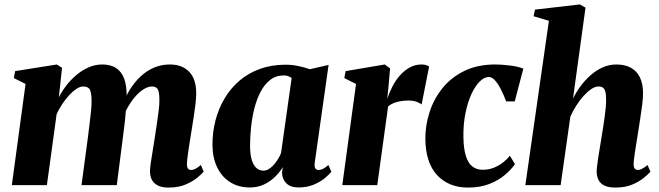

<svg xmlns="http://www.w3.org/2000/svg" viewBox="-20 -837 2980 868"><path d="M260.5 -530.5 246 -397Q259.5 -424 279.8 -450.2Q300 -476.5 325.5 -498Q351 -519.5 380.5 -532.5Q410 -545.5 442.5 -545.5Q481 -545.5 505.5 -529Q530 -512.5 541.8 -480Q553.5 -447.5 552.5 -399Q552.5 -391 551.8 -380.8Q551 -370.5 549.8 -360Q548.5 -349.5 547 -340L527.5 -346.5Q543.5 -393.5 566 -430Q588.5 -466.5 616.8 -492.5Q645 -518.5 678 -532Q711 -545.5 747.5 -545.5Q803 -545.5 835 -512.8Q867 -480 867 -415.5Q867 -394.5 863.5 -365.2Q860 -336 855.2 -305Q850.5 -274 846 -247Q842 -222 837.5 -194Q833 -166 829.5 -140.2Q826 -114.5 825 -97Q825 -79 830.8 -73.8Q836.5 -68.5 844 -68.5Q852.5 -68.5 862.8 -73.5Q873 -78.5 888 -91L901 -61Q892.5 -51 872.2 -34Q852 -17 819.5 -3Q787 11 741.5 11Q711 11 692.5 1Q674 -9 666 -25.5Q658 -42 658 -62Q658 -75.5 661.8 -101.8Q665.5 -128 670.8 -158.8Q676 -189.5 680 -216.5Q684.5 -246 689.2 -277.5Q694 -309 697.5 -337.8Q701 -366.5 700.5 -387.5Q700.5 -420.5 693.2 -433.2Q686 -446 667 -446Q649 -446 628.8 -433.2Q608.5 -420.5 589.2 -397.8Q570 -375 553.8 -345.2Q537.5 -315.5 527.5 -281L551 -373.5Q550 -352.5 548.5 -332Q547 -311.5 544.8 -290.5Q542.5 -269.5 539.5 -247L508 0H348.5L377.5 -216.5Q381 -246.5 385 -277.5Q389 -308.5 391.8 -336.8Q394.5 -365 394 -386Q393 -421.5 385 -433.8Q377 -446 356 -446Q342 -446 325.5 -435.2Q309 -424.5 292.5 -406.5Q276 -388.5 261.2 -366.2Q246.5 -344 236 -321L192 0H33.5L95.5 -457.5L42.5 -484L48.5 -515.5L237 -545.5Z M1403 -102.5Q1400.5 -83.5 1405.5 -76Q1410.5 -68.5 1420.5 -68.5Q1429 -68.5 1439.5 -73.2Q1450 -78 1464.5 -91L1478 -60.5Q1468 -47.5 1447.5 -30.8Q1427 -14 1397.2 -1.8Q1367.5 10.5 1330 10.5Q1292.5 10.5 1273.8 -9Q1255 -28.5 1255 -57.5L1258.5 -81.5Q1246 -60.5 1224.8 -39Q1203.5 -17.5 1174.5 -3.5Q1145.5 10.5 1109.5 10.5Q1058 10.5 1020 -13.8Q982 -38 961.2 -81.8Q940.5 -125.5 940.5 -183.5Q940.5 -240.5 954.5 -293.8Q968.5 -347 995.5 -392.5Q1022.5 -438 1062.5 -472.2Q1102.5 -506.5 1155 -525.5Q1207.5 -544.5 1271 -544.5Q1301 -544.5 1330 -538.2Q1359 -532 1381 -524L1465.5 -543.5ZM1298.5 -484.5Q1293 -488.5 1284.2 -492.2Q1275.5 -496 1263 -496Q1227.5 -496 1201.8 -476Q1176 -456 1158.2 -422.2Q1140.5 -388.5 1130 -347Q1119.5 -305.5 1115 -261.5Q1110.5 -217.5 1110.5 -178Q1110.5 -138 1118.5 -113Q1126.5 -88 1140 -76.8Q1153.5 -65.5 1171 -65.5Q1182 -65.5 1193 -71.5Q1204 -77.5 1214.5 -88.5Q1225 -99.5 1234.2 -113.8Q1243.5 -128 1250.5 -144.5Z M1527.5 0 1589.5 -457.5 1536.5 -484 1542.5 -515.5 1719.5 -545.5 1743.5 -527.5 1735.5 -436.5 1730.5 -390Q1740 -418.5 1754.2 -446.2Q1768.5 -474 1788.2 -496.2Q1808 -518.5 1832.5 -532Q1857 -545.5 1885.5 -545.5Q1899 -545.5 1907.8 -542.2Q1916.5 -539 1920 -536.5L1886 -364.5Q1883 -368.5 1866.8 -375.5Q1850.5 -382.5 1827.5 -382.5Q1813 -382.5 1799.5 -380.8Q1786 -379 1774 -375.8Q1762 -372.5 1752 -367.5Q1742 -362.5 1734.5 -355.5L1685.5 0Z M2096 11Q2008.5 11 1956.2 -45.2Q1904 -101.5 1903 -208.5Q1902.5 -269.5 1921.8 -329.5Q1941 -389.5 1980.2 -438.2Q2019.5 -487 2079 -516.2Q2138.5 -545.5 2218.5 -545.5Q2248 -545.5 2284.5 -541Q2321 -536.5 2346 -527L2307 -378.5H2268.5Q2256.5 -410 2243.5 -435Q2230.5 -460 2217 -474.5Q2203.5 -489 2189.5 -489Q2170 -489 2149.5 -469.2Q2129 -449.5 2112 -413.2Q2095 -377 2084.5 -326.8Q2074 -276.5 2075 -216Q2076 -162 2086.8 -129.8Q2097.5 -97.5 2116.5 -83.5Q2135.5 -69.5 2162 -69.5Q2189.5 -69.5 2213 -79Q2236.5 -88.5 2254.8 -103Q2273 -117.5 2285 -133L2308 -95Q2293 -72.5 2264.5 -47.8Q2236 -23 2194 -6Q2152 11 2096 11Z M2761.5 11Q2731 11 2712.2 1.8Q2693.5 -7.5 2685.5 -24Q2677.5 -40.5 2677.5 -62Q2677.5 -72.5 2679.8 -90Q2682 -107.5 2685.2 -129.2Q2688.5 -151 2692.5 -173.8Q2696.5 -196.5 2699.5 -216.5Q2703 -238.5 2706.8 -262Q2710.5 -285.5 2713.5 -308.2Q2716.5 -331 2718.5 -351.2Q2720.5 -371.5 2720 -387.5Q2720 -409.5 2716.8 -422.2Q2713.5 -435 2706 -440.5Q2698.5 -446 2685.5 -446Q2670 -446 2652.5 -434Q2635 -422 2617.5 -402.5Q2600 -383 2584.8 -358.8Q2569.5 -334.5 2558.5 -310L2514.5 0H2355L2461.5 -743L2392.5 -763.5L2398.5 -793.5L2601.5 -817L2627 -802.5L2570.5 -391.5Q2584.5 -420 2604.5 -447.2Q2624.5 -474.5 2649.8 -496.8Q2675 -519 2704.2 -532.2Q2733.5 -545.5 2766.5 -545.5Q2804.5 -545.5 2831.5 -531Q2858.5 -516.5 2872.8 -487.5Q2887 -458.5 2887 -415.5Q2887 -394.5 2883.5 -365.2Q2880 -336 2875 -305Q2870 -274 2866 -247Q2863 -228.5 2859.8 -207.8Q2856.5 -187 2853.2 -166.5Q2850 -146 2847.5 -128Q2845 -110 2844.5 -97Q2844.5 -79 2850.5 -73.8Q2856.5 -68.5 2863 -68.5Q2871.5 -68.5 2881.8 -73.5Q2892 -78.5 2907.5 -91L2920.5 -60.5Q2912 -51 2891.5 -33.8Q2871 -16.5 2838.8 -2.8Q2806.5 11 2761.5 11Z"/></svg>

Font: Merriweather 72pt Black
Style: Italic
Weight: 900
Italic angle: -7.8°
Version: Version 2.101